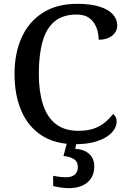

<svg xmlns="http://www.w3.org/2000/svg" viewBox="-20 -744 669 1004"><path d="M372 10Q268 10 197.5 -36Q127 -82 91.5 -164.5Q56 -247 56 -358Q56 -466 93.5 -548.5Q131 -631 204 -677.5Q277 -724 384 -724Q455 -724 501.5 -709Q548 -694 570.5 -668.5Q593 -643 593 -611Q593 -578 566 -557Q539 -536 496 -536Q496 -568 485 -598Q474 -628 449 -648Q424 -668 381 -668Q309 -668 265.5 -632Q222 -596 202.5 -526.5Q183 -457 183 -358Q183 -267 204 -200Q225 -133 270.5 -96.5Q316 -60 390 -60Q439 -60 473 -72.5Q507 -85 531 -105.5Q555 -126 572 -148Q580 -142 585 -132Q590 -122 590 -108Q590 -88 577.5 -67.5Q565 -47 539 -29.5Q513 -12 471.5 -1Q430 10 372 10ZM338 240Q328 240 314 238.5Q300 237 285 234.5Q270 232 258 229V175Q276 179 294.5 181Q313 183 326 183Q355 183 371 169Q387 155 387 130Q387 101 365.5 87.5Q344 74 312 72L333 -9H383L373 34Q406 36 428 48Q450 60 461.5 79.5Q473 99 473 126Q473 179 437.5 209.5Q402 240 338 240Z"/></svg>

Font: Noto Serif Thai Medium
Style: Regular
Weight: 500
Version: Version 2.001